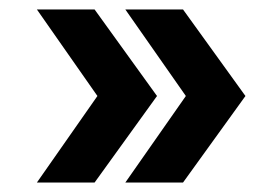

<svg xmlns="http://www.w3.org/2000/svg" viewBox="-20 -454 587 406"><path d="M367 -434 499 -251 367 -68H245L373 -251L245 -434ZM180 -434 312 -251 180 -68H58L186 -251L58 -434Z"/></svg>

Font: Instrument Sans SemiBold
Style: Regular
Weight: 600
Designer: Rodrigo Fuenzalida
Foundry: fragTYPE
Version: Version 1.000;gftools[0.9.28]